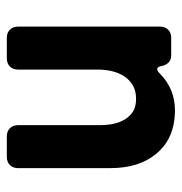

<svg xmlns="http://www.w3.org/2000/svg" viewBox="-5 -517 533 563"><g transform="rotate(-90 261.5 -235.5)"><path d="M220 11Q137 11 92 -44Q50 -94 50 -179V-449Q50 -464 59 -473Q68 -482 83 -482H143Q158 -482 167 -473Q176 -464 176 -449V-209Q176 -138 216 -112Q230 -103 253.5 -103Q277 -103 293.5 -113Q310 -123 320 -139Q339 -169 339 -217V-449Q339 -464 348 -473Q357 -482 372 -482H432Q447 -482 456 -473Q465 -464 465 -449V-33Q465 -18 456 -9Q447 0 432 0H380Q368 0 360 -7.5Q352 -15 349.5 -28Q347 -41 341 -41Q335 -41 328 -34Q283 11 220 11Z"/></g></svg>

Font: Tsunagi Gothic Black
Style: Regular
Weight: 900
Designer: Yoshimichi Ohira
Foundry: Positype
Version: Version 1.001